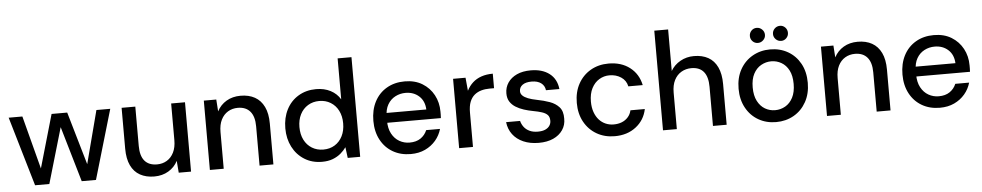

<svg xmlns="http://www.w3.org/2000/svg" viewBox="-40 -1045 7069 1382"><g transform="rotate(-5 3494.0 -354.0)"><path d="M169 0 22 -501H121L231 -80L211 -81L332 -501H445L567 -81L546 -80L656 -501H756L609 0H506L378 -438H400L272 0Z M1030 12Q971 12 927.5 -12Q884 -36 861 -84.5Q838 -133 838 -206V-501H937V-217Q937 -145 967.5 -109Q998 -73 1057 -73Q1097 -73 1128.5 -92Q1160 -111 1178 -147.5Q1196 -184 1196 -236V-501H1296V0H1207L1200 -86Q1177 -41 1132.5 -14.5Q1088 12 1030 12Z M1432 0V-501H1522L1528 -415Q1552 -461 1596 -487Q1640 -513 1698 -513Q1758 -513 1801 -489Q1844 -465 1867.5 -416.5Q1891 -368 1891 -295V0H1791V-284Q1791 -355 1760 -391.5Q1729 -428 1671 -428Q1631 -428 1599.5 -409Q1568 -390 1550 -354Q1532 -318 1532 -265V0Z M2242 12Q2170 12 2115 -22.5Q2060 -57 2029.5 -116.5Q1999 -176 1999 -251Q1999 -327 2029.5 -386.5Q2060 -446 2116 -479.5Q2172 -513 2244 -513Q2303 -513 2348 -489.5Q2393 -466 2418 -424V-720H2518V0H2428L2418 -78Q2402 -55 2378 -34.5Q2354 -14 2320.5 -1Q2287 12 2242 12ZM2259 -75Q2306 -75 2341.5 -97Q2377 -119 2397 -158.5Q2417 -198 2417 -251Q2417 -303 2397 -342.5Q2377 -382 2341 -404Q2305 -426 2259 -426Q2213 -426 2177 -404Q2141 -382 2121 -342.5Q2101 -303 2101 -251Q2101 -198 2121 -158.5Q2141 -119 2177 -97Q2213 -75 2259 -75Z M2883 12Q2810 12 2754 -20.5Q2698 -53 2666.5 -112Q2635 -171 2635 -249Q2635 -328 2666 -387.5Q2697 -447 2753.5 -480Q2810 -513 2884 -513Q2958 -513 3011 -480.5Q3064 -448 3093 -394Q3122 -340 3122 -274Q3122 -264 3122 -252.5Q3122 -241 3121 -227H2708V-298H3022Q3019 -360 2980 -395Q2941 -430 2883 -430Q2843 -430 2808.5 -412Q2774 -394 2753.5 -358.5Q2733 -323 2733 -270V-241Q2733 -186 2753.5 -148Q2774 -110 2808 -90.5Q2842 -71 2882 -71Q2930 -71 2961.5 -92.5Q2993 -114 3008 -150H3108Q3095 -104 3064 -67.5Q3033 -31 2987.5 -9.5Q2942 12 2883 12Z M3233 0V-501H3323L3332 -406Q3349 -440 3375.5 -464Q3402 -488 3438.5 -500.5Q3475 -513 3521 -513V-408H3488Q3456 -408 3428 -400Q3400 -392 3378.5 -374Q3357 -356 3345 -325.5Q3333 -295 3333 -248V0Z M3808 12Q3745 12 3697 -9Q3649 -30 3620.5 -68Q3592 -106 3586 -157H3687Q3693 -133 3708 -113Q3723 -93 3748 -81Q3773 -69 3808 -69Q3841 -69 3862 -78.5Q3883 -88 3893.5 -104Q3904 -120 3904 -139Q3904 -167 3890 -181.5Q3876 -196 3850 -204.5Q3824 -213 3786 -220Q3753 -226 3720.5 -236.5Q3688 -247 3662.5 -263Q3637 -279 3621.5 -303Q3606 -327 3606 -363Q3606 -406 3629 -440Q3652 -474 3694 -493.5Q3736 -513 3795 -513Q3878 -513 3929.5 -473.5Q3981 -434 3989 -361H3892Q3888 -394 3862.5 -413Q3837 -432 3794 -432Q3751 -432 3728 -415Q3705 -398 3705 -370Q3705 -352 3718.5 -338.5Q3732 -325 3757.5 -315Q3783 -305 3819 -298Q3871 -288 3912.5 -273Q3954 -258 3980 -229Q4006 -200 4005 -146Q4006 -100 3981.5 -64Q3957 -28 3913 -8Q3869 12 3808 12Z M4357 12Q4284 12 4227 -21Q4170 -54 4137.5 -113Q4105 -172 4105 -250Q4105 -329 4137.5 -388Q4170 -447 4227 -480Q4284 -513 4357 -513Q4449 -513 4510.5 -465.5Q4572 -418 4589 -337H4485Q4476 -380 4440 -404Q4404 -428 4356 -428Q4316 -428 4282 -407.5Q4248 -387 4227.5 -347.5Q4207 -308 4207 -251Q4207 -208 4219 -174.5Q4231 -141 4251.5 -118.5Q4272 -96 4299 -84.5Q4326 -73 4356 -73Q4389 -73 4415.5 -83.5Q4442 -94 4460.5 -115Q4479 -136 4485 -164H4589Q4573 -85 4510.5 -36.5Q4448 12 4357 12Z M4706 0V-720H4806V-420Q4831 -463 4875.5 -488Q4920 -513 4974 -513Q5034 -513 5077 -489Q5120 -465 5143 -416Q5166 -367 5166 -294V0H5067V-283Q5067 -355 5037 -391.5Q5007 -428 4948 -428Q4908 -428 4875.5 -409Q4843 -390 4824.5 -353.5Q4806 -317 4806 -264V0Z M5523 12Q5452 12 5395.5 -20.5Q5339 -53 5306.5 -112.5Q5274 -172 5274 -250Q5274 -330 5307 -389Q5340 -448 5397 -480.5Q5454 -513 5524 -513Q5596 -513 5652.5 -480.5Q5709 -448 5741.5 -389Q5774 -330 5774 -250Q5774 -172 5741 -112.5Q5708 -53 5651 -20.5Q5594 12 5523 12ZM5523 -74Q5563 -74 5597 -93.5Q5631 -113 5651.5 -152.5Q5672 -192 5672 -251Q5672 -310 5652 -349Q5632 -388 5598 -407.5Q5564 -427 5525 -427Q5486 -427 5451.5 -407.5Q5417 -388 5396.5 -349Q5376 -310 5376 -251Q5376 -192 5396.5 -152.5Q5417 -113 5450.5 -93.5Q5484 -74 5523 -74ZM5442 -567Q5419 -567 5403.5 -583Q5388 -599 5388 -621Q5388 -644 5403.5 -660Q5419 -676 5442 -676Q5464 -676 5480.5 -660Q5497 -644 5497 -621Q5497 -599 5480.5 -583Q5464 -567 5442 -567ZM5610 -567Q5587 -567 5571 -583Q5555 -599 5555 -621Q5555 -644 5571 -660Q5587 -676 5610 -676Q5632 -676 5647.5 -660Q5663 -644 5663 -621Q5663 -599 5647.5 -583Q5632 -567 5610 -567Z M5891 0V-501H5981L5987 -415Q6011 -461 6055 -487Q6099 -513 6157 -513Q6217 -513 6260 -489Q6303 -465 6326.5 -416.5Q6350 -368 6350 -295V0H6250V-284Q6250 -355 6219 -391.5Q6188 -428 6130 -428Q6090 -428 6058.5 -409Q6027 -390 6009 -354Q5991 -318 5991 -265V0Z M6706 12Q6633 12 6577 -20.5Q6521 -53 6489.5 -112Q6458 -171 6458 -249Q6458 -328 6489 -387.5Q6520 -447 6576.5 -480Q6633 -513 6707 -513Q6781 -513 6834 -480.5Q6887 -448 6916 -394Q6945 -340 6945 -274Q6945 -264 6945 -252.5Q6945 -241 6944 -227H6531V-298H6845Q6842 -360 6803 -395Q6764 -430 6706 -430Q6666 -430 6631.5 -412Q6597 -394 6576.5 -358.5Q6556 -323 6556 -270V-241Q6556 -186 6576.5 -148Q6597 -110 6631 -90.5Q6665 -71 6705 -71Q6753 -71 6784.5 -92.5Q6816 -114 6831 -150H6931Q6918 -104 6887 -67.5Q6856 -31 6810.5 -9.5Q6765 12 6706 12Z"/></g></svg>

Font: DM Sans 17pt Medium
Style: Regular
Weight: 500
Version: Version 4.004;gftools[0.9.30]